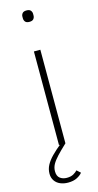

<svg xmlns="http://www.w3.org/2000/svg" viewBox="-141 -765 516 1007"><g transform="rotate(-15 117.5 -261.5)"><path d="M100 -508H135V0Q103 30 83 51.5Q63 73 53.5 90.5Q44 108 44 128Q44 154 59 165.5Q74 177 96 177Q118 177 132 169Q146 161 154 152L174 170Q164 183 144.5 193Q125 203 96 203Q73 203 54 195Q35 187 24 171Q13 155 13 133Q13 108 24.5 86.5Q36 65 57.5 43Q79 21 110 -4V0H100ZM118 -664Q102 -664 95.5 -672Q89 -680 89 -691V-700Q89 -710 95.5 -718Q102 -726 118 -726Q134 -726 140.5 -718Q147 -710 147 -700V-691Q147 -680 140.5 -672Q134 -664 118 -664Z"/></g></svg>

Font: IBM Plex Sans ExtraLight
Style: Regular
Weight: 250
Designer: Mike Abbink, Paul van der Laan, Pieter van Rosmalen
Foundry: Bold Monday
Version: Version 3.201